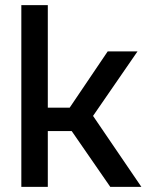

<svg xmlns="http://www.w3.org/2000/svg" viewBox="-20 -727 573 747"><path d="M63 0V-707H166V-308H251L399 -527H515L342 -276L530 0H409L259 -217H166V0Z"/></svg>

Font: Onest Medium
Style: Regular
Weight: 500
Designer: Dmitri Voloshin, Andrey Kudryavtsev
Foundry: Dmitri Voloshin, Andrey Kudryavtsev
Version: Version 1.000;gftools[0.9.33]